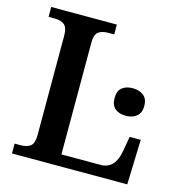

<svg xmlns="http://www.w3.org/2000/svg" viewBox="-106 -809 852 904"><g transform="rotate(15 320.0 -357.0)"><path d="M33 -48H61Q94 -48 110.5 -61.5Q127 -75 127 -116V-598Q127 -639 110 -652.5Q93 -666 61 -666H33V-714H353V-666H324Q293 -666 276 -653Q259 -640 259 -602V-56H450Q519 -56 535 -144L548 -219H602L595 0H33ZM432 -377Q432 -412 451.5 -428Q471 -444 504 -444Q536 -444 556.5 -427.5Q577 -411 577 -377Q577 -343 556.5 -326.5Q536 -310 504 -310Q471 -310 451.5 -326.5Q432 -343 432 -377Z"/></g></svg>

Font: Noto Serif SemiBold
Style: Regular
Weight: 600
Designer: Monotype Design Team
Foundry: Monotype Imaging Inc.
Version: Version 1.001